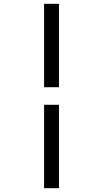

<svg xmlns="http://www.w3.org/2000/svg" viewBox="-20 -843 540 1006"><path d="M211 -386V-823H289V-386ZM211 143V-294H289V143Z"/></svg>

Font: HulyMono
Style: Regular
Weight: 400
Monospace: yes
Designer: Belleve Invis
Foundry: Belleve Invis
Version: Version 33.2.5; ttfautohint (v1.8.4)